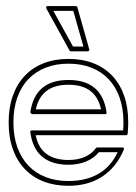

<svg xmlns="http://www.w3.org/2000/svg" viewBox="-20 -597 445 628"><path d="M204.1 -404.3Q249.5 -404.3 285.6 -390.1Q321.8 -376 347.2 -349.1Q372.6 -322.3 386 -283.9Q399.4 -245.6 399.4 -196.8Q399.4 -187.5 398.9 -178.2Q398.4 -168.9 397.5 -159.2Q396.5 -154.8 392.6 -154.8H96.7Q105 -113.3 132.1 -93.5Q159.2 -73.7 204.1 -73.7Q233.9 -73.7 256.8 -83.5Q279.8 -93.3 293.9 -112.8Q294.4 -113.8 295.7 -114.3Q296.9 -114.7 297.9 -114.7H380.9Q383.8 -114.7 385 -112.5Q386.2 -110.4 385.3 -107.9Q359.9 -48.8 313.7 -19Q267.6 10.7 204.1 10.7Q159.2 10.7 123 -3.2Q86.9 -17.1 61.3 -43.9Q35.6 -70.8 22 -109.1Q8.3 -147.5 8.3 -196.8Q8.3 -245.6 22 -283.9Q35.6 -322.3 61 -349.1Q86.4 -376 122.6 -390.1Q158.7 -404.3 204.1 -404.3ZM310.5 -239.3Q302.2 -278.8 275.9 -299.3Q249.5 -319.8 204.1 -319.8Q158.2 -319.8 131.8 -299.3Q105.5 -278.8 97.2 -239.3ZM79.1 -229Q86.4 -281.7 117.4 -308.6Q148.4 -335.4 204.1 -335.4Q259.3 -335.4 290.3 -308.6Q321.3 -281.7 328.6 -229Q329.1 -226.6 327.6 -225.1Q326.2 -223.6 323.7 -223.6H84ZM204.1 -388.7Q162.1 -388.7 128.9 -375.5Q95.7 -362.3 72.3 -337.6Q48.8 -313 36.4 -277.3Q23.9 -241.7 23.9 -196.8Q23.9 -151.4 36.6 -115.7Q49.3 -80.1 72.8 -55.4Q96.2 -30.8 129.4 -17.8Q162.6 -4.9 204.1 -4.9Q260.7 -4.9 301.8 -28.3Q342.8 -51.8 364.7 -99.1H303.2Q287.6 -79.6 261.7 -68.8Q235.8 -58.1 204.1 -58.1Q149.4 -58.1 117.9 -84.5Q86.4 -110.8 79.1 -165Q78.6 -167.5 80.1 -168.9Q81.5 -170.4 84 -170.4H382.8Q383.3 -177.2 383.5 -183.6Q383.8 -189.9 383.8 -196.8Q383.8 -241.7 371.3 -277.3Q358.9 -313 335.7 -337.6Q312.5 -362.3 279.3 -375.5Q246.1 -388.7 204.1 -388.7ZM131.3 -569.8Q129.9 -572.3 131.3 -574.7Q132.8 -577.1 135.7 -577.1H228Q231.9 -577.1 232.9 -573.7L272 -435.5Q272.9 -433.1 271.2 -431.2Q269.5 -429.2 267.1 -429.2H211.9Q208.5 -429.2 207.5 -431.6ZM218.8 -444.8H252.9Q244.6 -474.6 236.3 -502.9Q228 -531.2 219.7 -561.5H154.3Z"/></svg>

Font: Fibel Sued Kontur LRS
Style: Regular
Weight: 400
Designer: Peter Wiegel
Foundry: Peter Wiegel
Version: Version 000.000